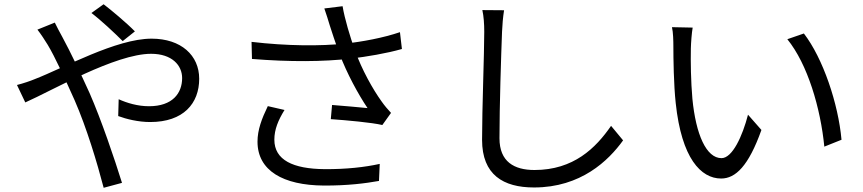

<svg xmlns="http://www.w3.org/2000/svg" viewBox="-20 -827 4040 899"><path d="M554.5 -634.6 611.6 -680C574.3 -718.6 498.5 -781.8 465.1 -807.1L408 -766.1C450.9 -734.1 516 -673.2 554.5 -634.6ZM236.6 -721.2 155.2 -688.3C171.1 -668.2 191.4 -637 203.7 -616.7C237.7 -559.9 282.3 -462.5 329.3 -357.8C386.5 -226.7 434.4 -66.1 465.4 52.3L551.2 29.2C517 -81.2 454 -266.9 399.4 -391.3C358.1 -482.2 310.2 -583.3 271.8 -653.9C261.5 -672.3 244.3 -704.9 236.6 -721.2ZM59.5 -429.1 98.4 -347.4C224.1 -402.8 520.6 -575.1 687.5 -575.1C785.5 -575.1 832.8 -520.9 832.8 -461.5C832.8 -390.1 787.4 -329.6 677.8 -329.6C624.5 -329.6 574.5 -344.8 535.7 -362.4L533.5 -283.6C570.9 -269.6 627.3 -255.6 683.2 -255.6C839 -255.6 912.7 -342.8 912.7 -458.3C912.7 -567.4 828.3 -646 689.7 -646C523.8 -646 280 -509.5 141.7 -456.1C123.9 -448.5 88.7 -436.4 59.5 -429.1Z M1523.8 -708.8C1534 -677.2 1548.4 -631.8 1570 -574.2C1603.7 -484 1658.1 -384.2 1700.9 -320.9C1665 -324.7 1590.8 -330.9 1534.8 -335.5L1528.9 -269.1C1601 -264.2 1722 -253.2 1770.2 -241.6L1810.9 -298.4C1795.8 -314.7 1780.7 -332 1767.2 -351.4C1724.9 -409.9 1673.8 -502.3 1642.8 -588.6C1619.4 -653.8 1593.6 -739.8 1584.1 -797.9L1498.6 -787.4C1508.3 -760.8 1517.1 -730.3 1523.8 -708.8ZM1157.8 -631 1159.8 -551C1336.3 -536.7 1495.1 -537.8 1622.3 -552.6C1695.4 -561.3 1791 -577.2 1861.9 -597.6L1852.7 -676.4C1774.9 -649.8 1675.8 -631.5 1596.7 -623C1482.2 -610.8 1324.7 -611.3 1157.8 -631ZM1312.2 -312.1 1234 -330.1C1205.5 -271.1 1185.7 -219 1185.7 -163.6C1185.7 -28 1305.9 40.6 1495.7 41.8C1607.5 42.4 1691.9 31.4 1754.5 20.2L1758 -59.6C1688.2 -44.2 1601.7 -34.4 1500.2 -35C1351.6 -36.2 1264.6 -78 1264.6 -173C1264.6 -220.8 1282.5 -263.9 1312.2 -312.1Z M2340.2 -779 2238.5 -779.8C2244.9 -750.7 2247.4 -715.2 2247.4 -678.3C2247.4 -573.4 2237.2 -320 2237.2 -172.1C2237.2 -8.7 2336.4 50.8 2480.3 50.8C2699.9 50.8 2829.4 -75 2897.5 -169.8L2841.2 -237.7C2769.4 -133.6 2665.6 -31 2482.6 -31C2387.7 -31 2318.7 -69.5 2318.7 -179.6C2318.7 -328.6 2326.3 -565.3 2330.7 -678.3C2332.1 -711.3 2335 -746.1 2340.2 -779Z M3223.3 -697.8 3126.3 -699.8C3132.1 -676.4 3132.9 -634 3132.9 -610.7C3132.9 -552.6 3134.5 -430.9 3143.9 -344.4C3171.3 -85.4 3262 8.9 3356.6 8.9C3424 8.9 3485 -49.5 3545.2 -218.5L3482.4 -289.9C3456.4 -189.5 3409.2 -86.5 3358.3 -86.5C3286.9 -86.5 3238.3 -197.4 3222 -364.4C3214.8 -446.6 3213.5 -538.5 3214.8 -600.8C3215.4 -626.8 3218.9 -674.1 3223.3 -697.8ZM3744 -670.2 3666.5 -643.4C3761.5 -526.4 3822.1 -320.7 3839.7 -140.4L3920.2 -172.6C3905.1 -341.6 3833.5 -554 3744 -670.2Z"/></svg>

Font: Source Han Sans JP VF
Style: Regular
Weight: 250
Designer: Ryoko NISHIZUKA 西塚涼子 (kana, bopomofo & ideographs); Paul D. Hunt (Latin, Greek & Cyrillic); Sandoll Communications 산돌커뮤니
Foundry: Adobe
Version: Version 2.004;hotconv 1.0.118;makeotfexe 2.5.65603